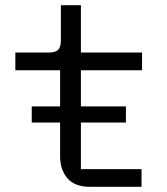

<svg xmlns="http://www.w3.org/2000/svg" viewBox="-20 -718 640 738"><path d="M524 0H325Q267 0 239 -33Q211 -66 211 -118V-247H102V-309H211V-448H39V-516H167Q193 -516 203.5 -526.5Q214 -537 214 -563V-698H291V-516H526V-448H291V-309H464V-247H291V-68H524Z"/></svg>

Font: Lilex
Style: Regular
Weight: 400
Monospace: yes
Designer: Mike Abbink, Paul van der Laan, Pieter van Rosmalen, Mikhael Khrustik
Foundry: Mikhael Khrustik
Version: Version 2.510